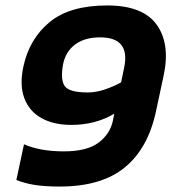

<svg xmlns="http://www.w3.org/2000/svg" viewBox="-20 -674 628 704"><path d="M199 10Q147 10 110 4.5Q73 -1 40 -14L68 -145Q127 -119 214 -119Q299 -119 341.5 -151Q384 -183 394 -232L399 -257Q330 -216 241 -216Q177 -216 132 -241Q87 -266 69 -314.5Q51 -363 66 -431Q88 -532 162 -593Q236 -654 373 -654Q504 -654 554.5 -583.5Q605 -513 580 -397L552 -266Q523 -130 437.5 -60Q352 10 199 10ZM302 -335Q331 -335 363 -345.5Q395 -356 424 -372L435 -425Q459 -537 347 -537Q290 -537 255 -510.5Q220 -484 211 -437Q201 -380 218 -357.5Q235 -335 302 -335Z"/></svg>

Font: Kanit SemiBold
Style: Italic
Weight: 600
Italic angle: -12°
Designer: Katatrad Team
Foundry: CadsonDemak
Version: Version 2.000; ttfautohint (v1.8.3)